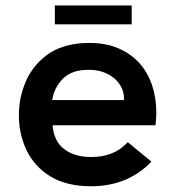

<svg xmlns="http://www.w3.org/2000/svg" viewBox="-20 -656 626 686"><path d="M305 9.5Q219 9.5 161 -25Q103 -60.5 74.5 -120Q47.5 -177.5 47.5 -244Q47.5 -309.5 73.5 -368Q100.5 -428 157.5 -466.5Q215 -502.5 296.5 -502.5H301Q359 -502.5 402.5 -483.5Q448 -464 478.5 -430Q508.5 -396 523.5 -351Q538.5 -305.5 538.5 -254.5Q538.5 -234.5 535.5 -208.5H168Q169.5 -183 179 -162Q188 -141 205.5 -126.5Q223 -111.5 247.5 -103.5Q272.5 -95 306 -95Q388.5 -95 436.5 -148L521 -78.5Q436.5 9.5 305 9.5ZM423 -298.5V-304.5Q423 -323 415 -341.5Q406 -360.5 389 -375.5Q372 -390 348.5 -398.5Q326 -406.5 299 -406.5H295Q236.5 -406.5 205 -375Q173.5 -343.5 166.5 -298.5ZM450.5 -569H176V-636.5H450.5Z"/></svg>

Font: Acari Sans Neue
Style: Bold
Weight: 700
Designer: Alfredo Marco Pradil (font), Cristiano Sobral (main changes)
Foundry: Hanken Design Co. (font), Cristiano Sobral (main changes)
Version: Version 2.459;March 19, 2022;FontCreator 14.0.0.2808 64-bit;